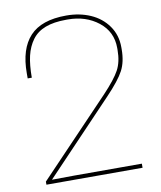

<svg xmlns="http://www.w3.org/2000/svg" viewBox="-87 -855 774 925"><g transform="rotate(-10 300.0 -393.0)"><path d="M205.1 -20H535.2V0H64.9V-15.1L414.1 -380.9Q472.2 -442.4 493.7 -482.2Q515.1 -522 515.1 -580.1V-589.8Q515.1 -669.4 453.6 -717.8Q392.1 -766.1 304.2 -766.1H295.9Q235.8 -766.1 194.6 -750.5Q153.3 -734.9 129.4 -702.4Q105.5 -669.9 95.2 -626Q85 -582 85 -520H64.9V-544.9Q64.9 -664.1 121.6 -725.1Q178.2 -786.1 299.8 -786.1Q365.2 -786.1 418.2 -762.9Q471.2 -739.7 503.2 -694.6Q535.2 -649.4 535.2 -589.8V-580.1Q535.2 -518.6 512.9 -476.3Q490.7 -434.1 426.8 -367.2L95.2 -19Z"/></g></svg>

Font: Cooper Hewitt
Style: Thin
Weight: 701
Designer: Village Type and Design LLC
Foundry: Cooper Hewitt Smithsonian Design Museum
Version: 1.000